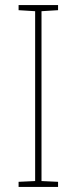

<svg xmlns="http://www.w3.org/2000/svg" viewBox="-20 -734 300 754"><path d="M208 0V-20L143 -23V-690L208 -694V-714H53V-694L118 -690V-23L53 -20V0Z"/></svg>

Font: Noto Sans Arabic SemCond Thin
Style: Regular
Weight: 100
Width: 4
Designer: Monotype Design Team, Nadine Chahine, Nizar Qandah and Khaled Hosny
Foundry: Monotype Imaging Inc.
Version: Version 2.012